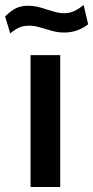

<svg xmlns="http://www.w3.org/2000/svg" viewBox="-28 -750 373 770"><path d="M213.5 0H94.5V-529H213.5ZM229 -619.5Q210 -619.5 194 -623Q178 -626.5 154.5 -634Q133 -640.5 119.2 -643.8Q105.5 -647 89.5 -647Q66 -647 49.5 -639.8Q33 -632.5 13 -616L-7.5 -684Q13.5 -705 34.2 -716Q55 -727 85 -727Q104 -727 121.5 -723Q139 -719 163 -711Q186.5 -703.5 200.5 -700.2Q214.5 -697 229 -697Q251.5 -697 269.8 -705.8Q288 -714.5 307.5 -729.5L325.5 -652.5Q283 -619.5 229 -619.5Z"/></svg>

Font: 1883 Sans SemiBold
Style: Regular
Weight: 600
Designer: 1883 Sans project is a fork of Public Sans.
Version: Version 1.009